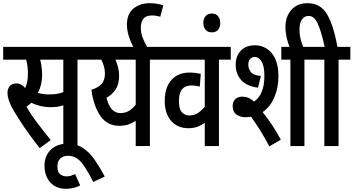

<svg xmlns="http://www.w3.org/2000/svg" viewBox="-20 -916 2217 1204"><path d="M466 -542V0H377V-256Q358 -249 338.5 -246.5Q319 -244 297 -244Q262 -244 230.5 -252Q199 -260 177 -272Q162 -258 146 -247Q175 -196 217 -141Q259 -86 298 -38L229 13Q171 -61 132 -118.5Q93 -176 63 -227Q44 -260 35.5 -286.5Q27 -313 27 -334Q27 -358 40.5 -375.5Q54 -393 84 -393Q113 -393 138 -364Q146 -382 150.5 -403.5Q155 -425 155 -455Q155 -504 144 -542H0V-622H540V-542ZM287 -324Q313 -324 334 -327Q355 -330 377 -338V-542H232Q237 -523 240.5 -498.5Q244 -474 244 -450Q244 -413 236.5 -383.5Q229 -354 218 -333Q252 -324 287 -324Z M483 247Q462 258 438.5 263Q415 268 394 268Q330 268 294.5 227Q259 186 259 123Q259 62 298 23.5Q337 -15 403 -15Q460 -15 501 12.5Q542 40 574 86.5Q606 133 637 191L565 225Q536 169 512.5 132.5Q489 96 464.5 78.5Q440 61 406 61Q376 61 358 78Q340 95 340 128Q340 163 357 176.5Q374 190 397 190Q412 190 425 186Q438 182 451 176Z M994 -622V-542H920V0H831V-159Q811 -145 786.5 -136Q762 -127 728 -127Q654 -127 611 -187Q568 -247 553 -353Q596 -366 617 -389.5Q638 -413 638 -455Q638 -480 631 -502.5Q624 -525 615 -542H528V-622ZM648 -303Q671 -207 735 -207Q766 -207 789.5 -221.5Q813 -236 831 -259V-542H704Q714 -519 720.5 -493Q727 -467 727 -442Q727 -389 705.5 -356Q684 -323 648 -303Z M820 -615Q801 -648 788.5 -686.5Q776 -725 776 -762Q776 -829 817 -862.5Q858 -896 918 -896Q943 -896 963.5 -892.5Q984 -889 1004 -883L985 -811Q959 -819 933 -819Q894 -819 878.5 -797Q863 -775 863 -744Q863 -710 875 -679Q887 -648 906 -615Z M1427 -542H1353V0H1264V-146Q1244 -131 1219 -121.5Q1194 -112 1162 -112Q1093 -112 1053 -158Q1013 -204 1013 -283Q1013 -368 1055 -414.5Q1097 -461 1168 -461Q1189 -461 1207.5 -458.5Q1226 -456 1239 -453L1233 -373Q1220 -376 1207.5 -378Q1195 -380 1179 -380Q1142 -380 1122 -356.5Q1102 -333 1102 -283Q1102 -231 1121 -211.5Q1140 -192 1166 -192Q1198 -192 1221.5 -207.5Q1245 -223 1264 -247V-542H982V-622H1427Z M1255 -772Q1255 -798 1269 -814.5Q1283 -831 1308 -831Q1334 -831 1347.5 -814.5Q1361 -798 1361 -772Q1361 -746 1347.5 -729.5Q1334 -713 1308 -713Q1283 -713 1269 -729.5Q1255 -746 1255 -772Z M1518 -181Q1486 -181 1462.5 -198Q1439 -215 1439 -252Q1439 -278 1455.5 -294Q1472 -310 1500 -310Q1517 -310 1534.5 -304Q1552 -298 1573 -279Q1638 -323 1638 -441Q1638 -502 1620 -530.5Q1602 -559 1578 -559Q1560 -559 1548.5 -546Q1537 -533 1537 -510Q1537 -485 1553.5 -464Q1570 -443 1616 -440L1598 -366Q1526 -376 1492 -414.5Q1458 -453 1458 -511Q1458 -563 1489.5 -597.5Q1521 -632 1580 -632Q1619 -632 1652.5 -611Q1686 -590 1706 -547Q1726 -504 1726 -439Q1726 -366 1700.5 -306Q1675 -246 1627 -213Q1656 -177 1685.5 -133Q1715 -89 1741 -40L1669 2Q1639 -55 1609.5 -102Q1580 -149 1554 -184Q1536 -181 1518 -181ZM1889 -542V0H1801V-542H1744V-622H1964V-542Z M1798 -615Q1785 -647 1777.5 -680Q1770 -713 1770 -746Q1770 -812 1807 -854Q1844 -896 1908 -896Q1989 -896 2030 -828Q2071 -760 2096 -622H2177V-542H2103V0H2014V-542H1952V-622H2016Q1995 -718 1973 -767Q1951 -816 1916 -816Q1888 -816 1873 -793.5Q1858 -771 1858 -732Q1858 -697 1865.5 -669.5Q1873 -642 1883 -615Z"/></svg>

Font: Noto Sans ExtraCondensed Medium
Style: Italic
Weight: 500
Width: 2
Italic angle: -12°
Designer: Monotype Design Team
Foundry: Monotype Imaging Inc.
Version: Version 2.013; ttfautohint (v1.8.4.7-5d5b)